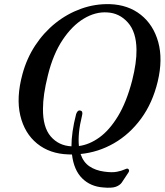

<svg xmlns="http://www.w3.org/2000/svg" viewBox="-20 -733 796 927"><path d="M510.5 -713Q599 -710 660 -661.5Q721 -613 744 -529.8Q767 -446.5 741.5 -339.5Q716.5 -235.5 661.2 -160.2Q606 -85 530.5 -41.5Q455 2 369 10.5Q382.5 50.5 412 70.2Q441.5 90 482.5 95.5Q521.5 101 544.8 96.2Q568 91.5 579.8 85.8Q591.5 80 597 81.5Q601 82.5 602.8 88.2Q604.5 94 600 100L567.5 149Q558.5 161.5 539 168.8Q519.5 176 477.5 172Q416.5 167.5 376.5 127.8Q336.5 88 327.5 13Q318.5 13 309.5 12.5Q220 9.5 159.2 -39.8Q98.5 -89 78 -175.2Q57.5 -261.5 88.5 -375.5Q109 -451 150.2 -513.8Q191.5 -576.5 248.2 -621.8Q305 -667 372 -691Q439 -715 510.5 -713ZM347.5 -182Q350 -189.5 354.5 -195Q359 -200.5 367 -199.5Q381.5 -197 376.5 -177Q365 -130.5 361.5 -93.8Q358 -57 361 -28Q411.5 -34.5 460 -69.5Q508.5 -104.5 549.5 -171.8Q590.5 -239 618 -344Q640 -431 639 -493Q638 -579 597.2 -624.5Q556.5 -670 498 -673Q441 -677 384.5 -643Q328 -609 282.2 -540.2Q236.5 -471.5 211.5 -370.5Q199 -320.5 193.2 -280.5Q187.5 -240.5 187.5 -208.5Q186.5 -119 225 -74.2Q263.5 -29.5 325 -26.5Q325 -59.5 330.5 -98.5Q336 -137.5 347.5 -182Z"/></svg>

Font: Fraunces 9pt S000
Style: Italic
Weight: 400
Italic angle: -16°
Version: Version 1.000; ttfautohint (v1.8.3)